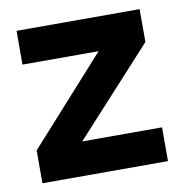

<svg xmlns="http://www.w3.org/2000/svg" viewBox="-63 -556 590 616"><g transform="rotate(-10 232.5 -248.0)"><path d="M27 0V-107L278 -386H30V-496H431V-389L176 -110H436V0Z"/></g></svg>

Font: DM Sans 9pt 36pt
Style: Bold
Weight: 700
Version: Version 4.004;gftools[0.9.30]